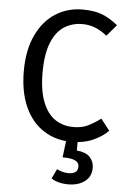

<svg xmlns="http://www.w3.org/2000/svg" viewBox="-62 -745 683 1031"><g transform="rotate(5 280.0 -230.0)"><path d="M341 -701Q403 -701 445.5 -685Q488 -669 532 -633L480 -572Q448 -598 415.5 -610.5Q383 -623 347 -623Q292 -623 249 -595.5Q206 -568 181 -506.5Q156 -445 156 -345Q156 -249 180.5 -187Q205 -125 247.5 -96.5Q290 -68 346 -68Q390 -68 422 -83Q454 -98 492 -126L540 -65Q508 -32 458 -10Q408 12 343 12Q259 12 193.5 -29.5Q128 -71 91.5 -151.5Q55 -232 55 -345Q55 -458 93 -538.5Q131 -619 196 -660Q261 -701 341 -701ZM376 56Q424 60 446.5 83.5Q469 107 469 141Q469 189 434 215Q399 241 345 241Q317 241 293 234.5Q269 228 254 217L279 165Q309 181 342 181Q365 181 378.5 171.5Q392 162 392 141Q392 120 371 109.5Q350 99 303 99L317 -16H376Z"/></g></svg>

Font: Firava
Style: Regular
Weight: 400
Designer: Carrois Corporate & Edenspiekermann AG
Foundry: Greg Finn Gibson
Version: Version 5.000